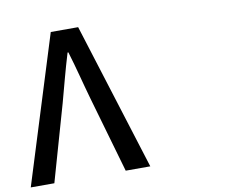

<svg xmlns="http://www.w3.org/2000/svg" viewBox="-82 -820 1161 946"><g transform="rotate(-10 499.0 -346.5)"><path d="M228 -715 -2 22H116L225 -360C248 -444 266 -516 292 -601H296C322 -516 339 -444 363 -360L473 22H596L365 -715Z"/></g></svg>

Font: コーポレート・ロゴ ver3 Medium
Style: Regular
Weight: 500
Designer: [KANA_main] LOGOTYPE.JP [Source Han Sans] Ryoko NISHIZUKA 西塚涼子 (kana, bopomofo & ideographs); Paul D. Hunt (Latin, Greek
Version: Version 12.001;FEAKit 1.0